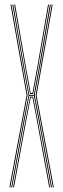

<svg xmlns="http://www.w3.org/2000/svg" viewBox="-20 -820 276 840"><path d="M29.2 0 83.8 -295.5 104.8 -403 82 -526.8 34.2 -800H38.2L85.2 -530L108.2 -405H128.2L151.2 -530L198.2 -800H202.5L154.8 -526.8L132 -403L152.8 -295.5L207.2 0H203.2L149.5 -291.2L128.2 -401H108.2L87 -291.2L33.2 0ZM37.2 0 90.5 -288 111.8 -397H124.8L146 -288L199.2 0H195.2L143 -284.5L122.2 -393H114.2L93.5 -284.5L41.2 0ZM21 0 96.5 -403 26 -800H30L100.5 -403L25 0ZM211.5 0 136 -403 206.5 -800H210.5L140 -403L215.5 0ZM111.5 -409 88.8 -533 42.2 -800H46.2L92 -535L114.2 -413H122.2L144.5 -535L190.2 -800H194.2L147.8 -533L125.2 -409Z"/></svg>

Font: Big Shoulders Inline Display Thin Thin
Style: Regular
Weight: 250
Version: Version 2.002